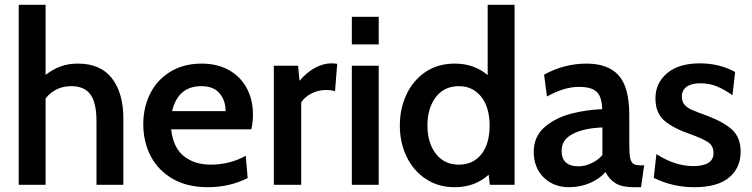

<svg xmlns="http://www.w3.org/2000/svg" viewBox="-20 -770 3133 800"><path d="M494 -276V0H382V-266Q382 -341 357 -376Q332 -411 277 -411Q211 -411 170 -360V0H58V-750H170V-458Q200 -481 232 -493Q264 -505 305 -505Q399 -505 446.5 -443.5Q494 -382 494 -276Z M577 -252Q577 -322 605.5 -379.5Q634 -437 689.5 -471Q745 -505 820 -505Q886 -505 934.5 -477.5Q983 -450 1008.5 -402Q1034 -354 1034 -292Q1034 -260 1027 -231H693Q702 -154 746.5 -119Q791 -84 857 -84Q938 -84 1004 -121L1012 -28Q936 10 846 10Q760 10 699.5 -25Q639 -60 608 -119.5Q577 -179 577 -252ZM920 -307Q920 -351 895 -381Q870 -411 819 -411Q722 -411 697 -307Z M1121 -496H1222L1228 -433Q1255 -466 1290 -486Q1325 -506 1363 -506Q1373 -506 1385 -504L1376 -390Q1360 -395 1338 -395Q1305 -395 1276 -379.5Q1247 -364 1235 -343V0H1121Z M1446 -700H1558V-585H1446ZM1446 -496H1558V0H1446Z M2124 -750V0H2021L2016 -42Q1959 10 1875 10Q1806 10 1754 -24.5Q1702 -59 1674 -117.5Q1646 -176 1646 -247Q1646 -317 1673.5 -376Q1701 -435 1752.5 -470Q1804 -505 1875 -505Q1956 -505 2012 -457V-750ZM2020 -247Q2020 -323 1985 -367Q1950 -411 1892 -411Q1831 -411 1796 -365.5Q1761 -320 1761 -247Q1761 -175 1796 -129.5Q1831 -84 1892 -84Q1951 -84 1985.5 -127Q2020 -170 2020 -247Z M2204 -137Q2204 -202 2250 -241Q2296 -280 2360.5 -296.5Q2425 -313 2489 -315Q2488 -367 2466 -387.5Q2444 -408 2393 -408Q2361 -408 2329.5 -398.5Q2298 -389 2259 -368L2247 -459Q2331 -505 2424 -505Q2514 -505 2558 -455.5Q2602 -406 2602 -292V-169Q2602 -130 2605.5 -112.5Q2609 -95 2618.5 -88Q2628 -81 2650 -81H2664L2651 10H2620Q2572 10 2545.5 -6Q2519 -22 2503 -53Q2477 -24 2437 -7Q2397 10 2351 10Q2287 10 2245.5 -30.5Q2204 -71 2204 -137ZM2490 -124V-239Q2413 -236 2366.5 -212Q2320 -188 2320 -142Q2320 -77 2391 -77Q2416 -77 2443.5 -89.5Q2471 -102 2490 -124Z M2704 -29 2715 -128Q2792 -78 2869 -78Q2910 -78 2931.5 -91.5Q2953 -105 2953 -132Q2953 -162 2931 -177Q2909 -192 2859 -210Q2786 -235 2748.5 -267Q2711 -299 2711 -360Q2711 -424 2759.5 -465Q2808 -506 2896 -506Q2978 -506 3043 -470L3032 -373Q2999 -397 2967 -410Q2935 -423 2898 -423Q2861 -423 2841 -408.5Q2821 -394 2821 -367Q2821 -347 2832 -334Q2843 -321 2863.5 -312Q2884 -303 2928 -287Q2995 -262 3030.5 -229.5Q3066 -197 3066 -138Q3066 -71 3018 -30.5Q2970 10 2873 10Q2782 10 2704 -29Z"/></svg>

Font: Cabin SemiBold
Style: Regular
Weight: 600
Designer: Pablo Impallari
Foundry: Pablo Impallari. http://www.impallari.com Igino Marini. http://www.ikern.com
Version: Version 2.001